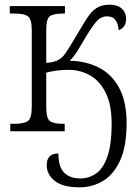

<svg xmlns="http://www.w3.org/2000/svg" viewBox="-20 -562 592 822"><path d="M321 240Q249 240 214.5 212.5Q180 185 180 145Q180 95 230 95Q230 153 255 177.5Q280 202 324 202Q362 202 392.5 180Q423 158 440.5 106.5Q458 55 458 -32Q458 -113 433 -164Q408 -215 366 -239Q324 -263 273 -263Q246 -263 221 -259.5Q196 -256 178 -251V-104Q178 -55 194 -43.5Q210 -32 250 -32H257V0H24V-32H42Q83 -32 99.5 -44Q116 -56 116 -105V-433Q116 -481 99 -492.5Q82 -504 43 -504H22V-536H258V-504H250Q210 -504 194 -493Q178 -482 178 -436V-293Q225 -295 249 -320Q261 -333 277.5 -360.5Q294 -388 317 -426Q338 -462 355 -488Q372 -514 394 -528Q416 -542 450 -542Q483 -542 501.5 -525Q520 -508 520 -482Q520 -462 511 -449.5Q502 -437 488 -433Q486 -460 474.5 -476Q463 -492 439 -492Q411 -492 391.5 -468.5Q372 -445 347 -403Q326 -367 310 -341.5Q294 -316 278 -302Q345 -301 400.5 -274Q456 -247 489 -188Q522 -129 522 -35Q522 65 494 125.5Q466 186 420.5 213Q375 240 321 240Z"/></svg>

Font: Noto Serif SemiCondensed Light
Style: Regular
Weight: 300
Width: 4
Designer: Monotype Design Team
Foundry: Monotype Imaging Inc.
Version: Version 2.013